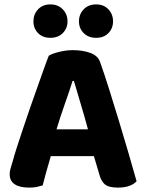

<svg xmlns="http://www.w3.org/2000/svg" viewBox="-20 -843 660 873"><path d="M407 -133H211Q200 -97 190.5 -62Q181 -27 174 0Q161 4 147 7Q133 10 113 10Q69 10 46.5 -5.5Q24 -21 24 -50Q24 -64 28 -77Q32 -90 37 -107Q44 -134 57 -174Q70 -214 85.5 -260.5Q101 -307 118 -356Q135 -405 151 -449.5Q167 -494 180 -531Q193 -568 202 -590Q217 -599 248.5 -607Q280 -615 311 -615Q356 -615 390.5 -602.5Q425 -590 435 -561Q454 -508 476 -438Q498 -368 520.5 -294Q543 -220 564 -148Q585 -76 601 -19Q590 -6 568.5 2Q547 10 517 10Q474 10 456.5 -5Q439 -20 431 -52ZM310 -475Q296 -430 275.5 -372.5Q255 -315 237 -255H380Q363 -318 345.5 -375.5Q328 -433 316 -475ZM287 -746Q287 -714 265.5 -692.5Q244 -671 209 -671Q174 -671 153 -692.5Q132 -714 132 -746Q132 -778 153 -800.5Q174 -823 209 -823Q244 -823 265.5 -800.5Q287 -778 287 -746ZM494 -746Q494 -714 473 -692.5Q452 -671 417 -671Q382 -671 360.5 -692.5Q339 -714 339 -746Q339 -778 360.5 -800.5Q382 -823 417 -823Q452 -823 473 -800.5Q494 -778 494 -746Z"/></svg>

Font: Baloo Paaji 2
Style: Bold
Weight: 700
Designer: Shuchita Grover, Noopur Datye and Ek Type
Foundry: Ek Type
Version: Version 1.640;hotconv 1.0.111;makeotfexe 2.5.65597; ttfautoh